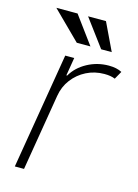

<svg xmlns="http://www.w3.org/2000/svg" viewBox="-114 -809 629 872"><g transform="rotate(15 200.5 -372.5)"><path d="M44.4 0 135.3 -545.5H177.6L163.4 -460.2H167.3Q191.4 -502.1 238.1 -527.5Q284.8 -552.9 339.1 -552.9Q376.1 -552.9 400.6 -539.8L379.6 -502.5Q360.4 -511 329.2 -511Q283.7 -511 245 -491.5Q206.3 -471.9 180.4 -437.7Q154.5 -403.4 147.4 -359.4L87.7 0ZM235.1 -615.4H170.8L40.1 -744.7H139.9ZM335.2 -615.4H285.5L189.3 -744.7H273.4Z"/></g></svg>

Font: Inter UI Extra Light
Style: Italic
Weight: 200
Italic angle: -9.39999°
Designer: Rasmus Andersson
Foundry: rsms
Version: 3.2;8d6f07862